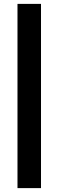

<svg xmlns="http://www.w3.org/2000/svg" viewBox="-20 -844 301 988"><path d="M191 124H70V-824H191Z"/></svg>

Font: Gabarito SemiBold
Style: Regular
Weight: 600
Designer: Leandro Assis / Alvaro Franca / Felipe Casaprima
Foundry: Naipe Foundry
Version: Version 1.000